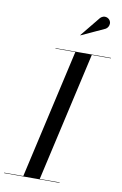

<svg xmlns="http://www.w3.org/2000/svg" viewBox="-144 -1033 693 1091"><g transform="rotate(10 202.5 -487.5)"><path d="M70 0 240 -750H335L165 0ZM-40 0V-2.5H280V0ZM125 -747.5V-750H445V-747.5ZM251.5 -846 250 -847 344.5 -963Q352.5 -970.5 360.8 -973Q369 -975.5 376.8 -974Q384.5 -972.5 390.8 -968Q397 -963.5 400.5 -957.5Q405.5 -949.5 405 -939.8Q404.5 -930 399.8 -921.8Q395 -913.5 387 -908.5Z"/></g></svg>

Font: Bodoni Moda 72pt
Style: Italic
Weight: 400
Italic angle: -13°
Designer: Owen Earl
Foundry: indestructible type
Version: Version 2.005